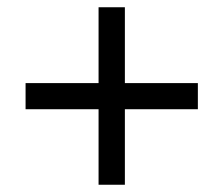

<svg xmlns="http://www.w3.org/2000/svg" viewBox="-20 -615 612 524"><path d="M320.8 -388.2H520V-316.9H320.8V-110.8H249V-316.9H49.8V-388.2H249V-595.2H320.8Z"/></svg>

Font: NotoSansMyanmarRegular
Style: Regular
Weight: 400
Designer: Monotype Design team
Foundry: Monotype Imaging Inc.
Version: Version 1.05